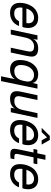

<svg xmlns="http://www.w3.org/2000/svg" viewBox="1358 -2160 992 3749"><g transform="rotate(90 1854.5 -286.0)"><path d="M332 -535Q428 -535 477.5 -481.5Q527 -428 527 -338Q527 -274 506 -227H130Q119 -142 148.5 -104.5Q178 -67 243 -67Q349 -67 395 -161H488Q457 -77 389.5 -31.5Q322 14 232 14Q139 14 87.5 -34.5Q36 -83 36 -176Q36 -220 45 -266.5Q54 -313 76.5 -362Q99 -411 131.5 -448.5Q164 -486 216 -510.5Q268 -535 332 -535ZM147 -305H432Q443 -380 412.5 -417Q382 -454 324 -454Q264 -454 217.5 -417Q171 -380 147 -305Z M757 -521 742 -440Q797 -535 924 -535Q1086 -535 1086 -409Q1086 -380 1068 -292L1006 0H912L977 -306Q987 -353 987 -378Q987 -455 890 -455Q827 -455 780 -413.5Q733 -372 716 -292L653 0H559L670 -521Z M1470 190 1526 -83Q1502 -37 1451.5 -11.5Q1401 14 1336 14Q1248 14 1200 -36.5Q1152 -87 1152 -176Q1152 -330 1231.5 -432.5Q1311 -535 1430 -535Q1504 -535 1549.5 -503.5Q1595 -472 1600 -422L1624 -521H1711L1564 190ZM1250 -192Q1250 -136 1280.5 -102.5Q1311 -69 1373 -69Q1442 -69 1491 -112.5Q1540 -156 1559 -246L1567 -284Q1586 -372 1547.5 -413Q1509 -454 1443 -454Q1357 -454 1303.5 -378Q1250 -302 1250 -192Z M1910 14Q1761 14 1761 -114Q1761 -151 1774 -211L1840 -521H1934L1867 -210Q1859 -173 1859 -148Q1859 -69 1954 -69Q2092 -69 2129 -234L2190 -521H2283L2172 0H2085L2100 -82Q2090 -59 2073 -42Q2016 14 1910 14Z M2620 -535Q2716 -535 2765.5 -481.5Q2815 -428 2815 -338Q2815 -274 2794 -227H2418Q2407 -142 2436.5 -104.5Q2466 -67 2531 -67Q2637 -67 2683 -161H2776Q2745 -77 2677.5 -31.5Q2610 14 2520 14Q2427 14 2375.5 -34.5Q2324 -83 2324 -176Q2324 -220 2333 -266.5Q2342 -313 2364.5 -362Q2387 -411 2419.5 -448.5Q2452 -486 2504 -510.5Q2556 -535 2620 -535ZM2435 -305H2720Q2731 -380 2700.5 -417Q2670 -454 2612 -454Q2552 -454 2505.5 -417Q2459 -380 2435 -305ZM2477 -603 2635 -762H2713L2804 -603H2721L2663 -708L2561 -603Z M2990 -146Q2979 -93 2996.5 -79.5Q3014 -66 3089 -70L3074 5Q3031 10 2989 10Q2886 10 2886 -66Q2886 -93 2904 -181L2959 -444H2889L2904 -518H2974L3007 -677H3101L3068 -518H3187L3172 -444H3052Z M3481 -535Q3577 -535 3626.5 -481.5Q3676 -428 3676 -338Q3676 -274 3655 -227H3279Q3268 -142 3297.5 -104.5Q3327 -67 3392 -67Q3498 -67 3544 -161H3637Q3606 -77 3538.5 -31.5Q3471 14 3381 14Q3288 14 3236.5 -34.5Q3185 -83 3185 -176Q3185 -220 3194 -266.5Q3203 -313 3225.5 -362Q3248 -411 3280.5 -448.5Q3313 -486 3365 -510.5Q3417 -535 3481 -535ZM3296 -305H3581Q3592 -380 3561.5 -417Q3531 -454 3473 -454Q3413 -454 3366.5 -417Q3320 -380 3296 -305Z"/></g></svg>

Font: Nacelle
Style: Italic
Weight: 400
Italic angle: -12°
Designer: Sora Sagano
Foundry: Sora Sagano
Version: Version 1.000;FEAKit 1.0